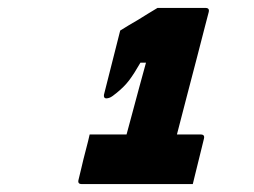

<svg xmlns="http://www.w3.org/2000/svg" viewBox="-20 -822 640 484"><path d="M206 -483H299Q304 -501 312.5 -533Q321 -565 330.5 -600Q340 -635 348 -664H334Q318 -636 305.5 -619.5Q293 -603 273 -587Q262 -578 257 -576Q252 -574 248 -574Q241 -574 242 -583L283 -745Q294 -752 305 -758.5Q316 -765 328 -772Q341 -780 353 -787.5Q365 -795 377 -802H498Q509 -802 506 -791Q505 -788 497 -756.5Q489 -725 476.5 -677Q464 -629 450.5 -577.5Q437 -526 426 -483H486Q497 -483 494 -472Q493 -468 489 -451.5Q485 -435 480 -415Q475 -395 471 -378.5Q467 -362 466 -358H186Q175 -358 178 -369Q180 -376 185 -398Q190 -420 196.5 -444.5Q203 -469 206 -483Z"/></svg>

Font: Recursive Mn Lnr St Blk
Style: Italic
Weight: 900
Italic angle: -15°
Monospace: yes
Version: Version 1.079;hotconv 1.0.112;makeotfexe 2.5.65598; ttfautoh